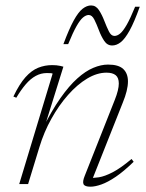

<svg xmlns="http://www.w3.org/2000/svg" viewBox="-20 -694 551 724"><path d="M41.5 -325.5 30.5 -330Q53 -377 76 -402.8Q99 -428.5 124 -438.5Q149 -448.5 176.5 -448.5Q184.5 -448.5 192.5 -447.8Q200.5 -447 207.5 -445.5Q214.5 -444 219 -442.5L145.5 -207H140Q174.5 -276.5 207.5 -323.5Q240.5 -370.5 271.5 -398.2Q302.5 -426 331.8 -438.2Q361 -450.5 387.5 -450.5Q427 -450.5 444.8 -433.8Q462.5 -417 462.5 -387Q462.5 -370.5 457.5 -350.2Q452.5 -330 443 -307L325.5 -11L314 -23.5Q331 -22 353 -25.5Q375 -29 405 -44.5Q435 -60 476 -94.5L484 -84Q447 -48 416.8 -27.5Q386.5 -7 362.5 1.5Q338.5 10 321 10Q299.5 10 295 0.5Q290.5 -9 299.5 -31L412.5 -316.5Q420.5 -336.5 424.2 -352Q428 -367.5 428 -379Q428 -401 416.2 -410.5Q404.5 -420 381.5 -420Q346 -420 308.8 -397.8Q271.5 -375.5 236.8 -336.2Q202 -297 173.8 -246.2Q145.5 -195.5 128.5 -139L86 0H52.5L178.5 -416.5Q175.5 -418 170 -418.2Q164.5 -418.5 156 -418.5Q134.5 -418.5 114.8 -407.8Q95 -397 77 -376Q59 -355 41.5 -325.5ZM507 -668.5Q486.5 -611 468.8 -579Q451 -547 435.2 -534.8Q419.5 -522.5 403 -522.5Q384.5 -522.5 373 -539.8Q361.5 -557 353 -579.8Q344.5 -602.5 335.8 -620Q327 -637.5 314.5 -637.5Q304.5 -637.5 293.2 -628.2Q282 -619 268.5 -595.2Q255 -571.5 237 -527.5H219Q240.5 -585 258 -616.8Q275.5 -648.5 291.5 -661Q307.5 -673.5 323.5 -673.5Q341.5 -673.5 353 -656Q364.5 -638.5 373.2 -615.8Q382 -593 390.5 -575.8Q399 -558.5 411.5 -558.5Q422 -558.5 433 -567.5Q444 -576.5 457.8 -600.5Q471.5 -624.5 489.5 -668.5Z"/></svg>

Font: Newsreader 16pt 16pt ExtraLight
Style: Italic
Weight: 250
Italic angle: -17°
Version: Version 1.003